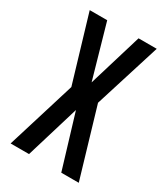

<svg xmlns="http://www.w3.org/2000/svg" viewBox="-153 -662 638 732"><g transform="rotate(30 166.0 -295.5)"><path d="M15 0 108 -302 22 -591H99L166 -356L237 -591H317L226 -301L315 0H238L167 -235L96 0Z"/></g></svg>

Font: Alumni Sans Medium
Style: Regular
Weight: 500
Designer: Robert E. Leuschke
Foundry: Robert E. Leuschke
Version: Version 1.018